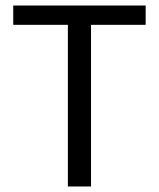

<svg xmlns="http://www.w3.org/2000/svg" viewBox="-20 -676 576 696"><path d="M226 0V-586H28V-656H508V-586H310V0Z"/></svg>

Font: Pinyin1712
Style: Regular
Weight: 400
Version: Version 1